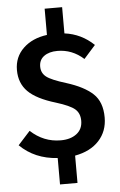

<svg xmlns="http://www.w3.org/2000/svg" viewBox="-64 -870 668 1072"><g transform="rotate(-5 270.5 -334.5)"><path d="M509 -193Q509 -116 461 -63.5Q413 -11 326 5V158H228V10Q100 2 17 -80L85 -155Q158 -87 254 -87Q309 -87 343 -113Q377 -139 377 -186Q377 -228 350 -251.5Q323 -275 245 -299Q138 -331 91 -378Q44 -425 44 -499Q44 -572 94.5 -620.5Q145 -669 228 -680V-827H326V-680Q420 -668 490 -601L425 -528Q361 -586 278 -586Q232 -586 203.5 -565.5Q175 -545 175 -507Q175 -471 202.5 -449.5Q230 -428 312 -403Q411 -372 460 -326Q509 -280 509 -193Z"/></g></svg>

Font: FiraGO Medium
Style: Regular
Weight: 500
Designer: bBox Type
Foundry: bBox Type GmbH
Version: Version 1.001;PS 001.001;hotconv 1.0.88;makeotf.lib2.5.64775